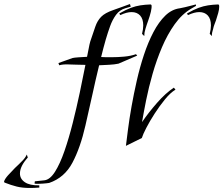

<svg xmlns="http://www.w3.org/2000/svg" viewBox="-295 -714 1108 953"><path d="M-123 198Q-123 195 -123 192Q-123 189 -122 186L-75 181Q-47 178 -22 138.5Q3 99 25 35.5Q47 -28 66 -103.5Q85 -179 101 -254.5Q117 -330 129 -392Q107 -393 84 -393Q61 -393 51 -394Q20 -396 -1 -390L-5 -401L65 -426Q73 -428 94.5 -429.5Q116 -431 137 -432Q142 -455 145.5 -474.5Q149 -494 153 -508Q168 -552 178 -581.5Q188 -611 207 -630.5Q226 -650 267 -664Q272 -666 285 -670.5Q298 -675 313 -680.5Q328 -686 339 -690Q350 -694 350 -694L354 -681L327 -673Q299 -665 281 -640.5Q263 -616 251.5 -584Q240 -552 230 -518Q224 -496 218 -474.5Q212 -453 207 -431Q219 -430 232 -430Q245 -430 258 -430Q290 -430 322 -433Q354 -436 380 -445L386 -438L293 -398Q274 -394 247.5 -392.5Q221 -391 197 -390Q179 -316 163 -242Q147 -168 129 -91Q104 19 64.5 93.5Q25 168 -51 194Q-63 196 -84.5 197.5Q-106 199 -123 198ZM421 -535 410 -546Q416 -570 416 -588Q416 -620 400.5 -637Q385 -654 358 -654Q334 -654 302 -639L297 -647Q330 -666 354.5 -675Q379 -684 402 -687.5Q425 -691 453 -692L457 -689Q459 -677 454 -656Q449 -635 441 -613Q437 -602 433.5 -591.5Q430 -581 427 -571Q421 -552 421 -535ZM-146 219Q-184 219 -212 212Q-240 205 -273 192L-275 187Q-271 174 -255 156Q-239 138 -221 120Q-211 111 -202 102Q-193 93 -185 85Q-177 77 -171.5 69.5Q-166 62 -162 53L-157 68Q-196 111 -196 147Q-196 174 -171.5 190.5Q-147 207 -100 206V217Q-113 218 -124 218.5Q-135 219 -146 219ZM330 10Q334 -22 340.5 -73Q347 -124 358 -186Q369 -248 384 -314Q399 -380 419.5 -442Q440 -504 466.5 -554.5Q493 -605 525.5 -636.5Q558 -668 598 -673Q605 -674 624 -678.5Q643 -683 660 -687.5Q677 -692 677 -692L678 -685L654 -671Q608 -644 572 -593.5Q536 -543 509 -479.5Q482 -416 462.5 -348Q443 -280 430.5 -217.5Q418 -155 410 -108Q442 -155 484.5 -203.5Q527 -252 568 -279L576 -269Q551 -254 524 -221Q497 -188 472.5 -150Q448 -112 431 -79Q414 -46 409 -29ZM757 -535 746 -546Q752 -570 752 -588Q752 -620 736.5 -637Q721 -654 694 -654Q670 -654 638 -639L633 -647Q666 -666 690.5 -675Q715 -684 738 -687.5Q761 -691 789 -692L792 -689Q793 -687 793 -680Q793 -667 788 -649Q783 -631 777 -613Q773 -602 769 -591.5Q765 -581 763 -571Q760 -561 758 -552.5Q756 -544 757 -535Z"/></svg>

Font: Kings
Style: Regular
Weight: 400
Designer: Robert E. Leuschke
Foundry: Robert E. Leuschke
Version: Version 1.010; ttfautohint (v1.8.3)